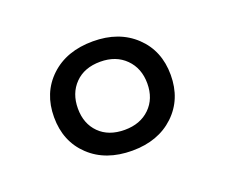

<svg xmlns="http://www.w3.org/2000/svg" viewBox="-57 -760 489 416"><g transform="rotate(-20 187.0 -552.0)"><path d="M187 -426Q126 -426 89 -461Q52 -496 52 -552Q52 -608 89 -643Q126 -678 187 -678Q247 -678 284 -643Q321 -608 321 -552Q321 -496 284 -461Q247 -426 187 -426ZM187 -474Q223 -474 245 -495.5Q267 -517 267 -552Q267 -587 245 -609Q223 -631 187 -631Q150 -631 128.5 -609Q107 -587 107 -552Q107 -517 128.5 -495.5Q150 -474 187 -474Z"/></g></svg>

Font: Gantari
Style: Regular
Weight: 400
Designer: Anugrah Pasau
Foundry: Lafontype
Version: Version 1.000; ttfautohint (v1.8.4)